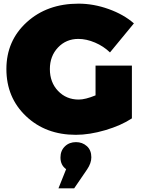

<svg xmlns="http://www.w3.org/2000/svg" viewBox="-20 -728 778 1051"><path d="M503 -206V-369H702V-80Q643 -41 556.5 -15.5Q470 10 395 10Q230 10 122.5 -92Q15 -194 15 -350Q15 -505 126.5 -606.5Q238 -708 410 -708Q492 -708 574.5 -678.5Q657 -649 713 -600L582 -441Q547 -475 500 -495Q453 -515 409 -515Q342 -515 297.5 -468Q253 -421 253 -350Q253 -277 298 -230Q343 -183 411 -183Q447 -183 503 -206ZM396 50Q431 50 455.5 72Q480 94 480 133Q480 165 457 199L386 303H300L342 198Q311 176 311 134Q311 97 335 73.5Q359 50 396 50Z"/></svg>

Font: MontserratBlack
Style: Regular
Weight: 900
Designer: Julieta Ulanovsky
Foundry: Julieta Ulanovsky
Version: Version 4.000